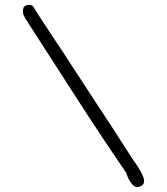

<svg xmlns="http://www.w3.org/2000/svg" viewBox="-20 -733 687 792"><path d="M544 39Q532 37 520 20.5Q508 4 500 -21Q472 -62 434.5 -117.5Q397 -173 355.5 -236.5Q314 -300 273 -364Q232 -428 195.5 -484.5Q159 -541 132 -583Q105 -625 92 -645Q84 -656 77.5 -670.5Q71 -685 78 -704L80 -706Q98 -719 116 -708L117 -706Q134 -678 152.5 -650Q171 -622 190 -593Q201 -576 213 -558.5Q225 -541 236 -524Q265 -479 294.5 -434Q324 -389 354 -343Q397 -278 439.5 -212.5Q482 -147 525 -80Q527 -77 530 -72.5Q533 -68 536 -64Q546 -50 556 -33.5Q566 -17 571.5 -1.5Q577 14 572 25Q567 36 546 39Z"/></svg>

Font: Yuji Hentaigana Akari
Style: Regular
Weight: 400
Designer: Kataoka Yuji
Foundry: Kinuta Font Factory
Version: Version 3.002